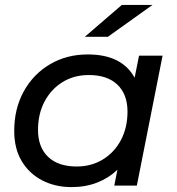

<svg xmlns="http://www.w3.org/2000/svg" viewBox="-20 -757 722 783"><path d="M272 6Q205 6 152 -21.5Q99 -49 68.5 -100Q38 -151 38 -223Q38 -314 77 -384.5Q116 -455 184 -495Q252 -535 338 -535Q477 -535 529 -440L547 -530H643L538 0H446L459 -65Q424 -31 376.5 -12.5Q329 6 272 6ZM293 -78Q353 -78 400 -107Q447 -136 473.5 -186.5Q500 -237 500 -302Q500 -372 459 -411.5Q418 -451 342 -451Q282 -451 235.5 -422.5Q189 -394 162 -343.5Q135 -293 135 -227Q135 -157 176 -117.5Q217 -78 293 -78ZM326 -607 477 -737H602L420 -607Z"/></svg>

Font: Montserrat Medium
Style: Italic
Weight: 500
Italic angle: -11.3°
Designer: Julieta Ulanovsky
Foundry: Julieta Ulanovsky
Version: Version 9.000; ttfautohint (v1.8.4.7-5d5b)